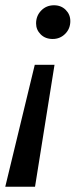

<svg xmlns="http://www.w3.org/2000/svg" viewBox="-27 -555 315 729"><path d="M-7 154 105 -309H180L106 154ZM173 -407Q145 -407 127.5 -424.5Q110 -442 110 -466Q110 -495 129.5 -515Q149 -535 178 -535Q205 -535 222.5 -517.5Q240 -500 240 -475Q240 -446 220.5 -426.5Q201 -407 173 -407Z"/></svg>

Font: Montserrat Medium
Style: Italic
Weight: 500
Italic angle: -11.3°
Designer: Julieta Ulanovsky
Foundry: Julieta Ulanovsky
Version: Version 9.000; ttfautohint (v1.8.4.7-5d5b)